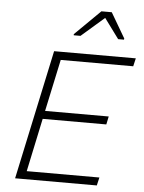

<svg xmlns="http://www.w3.org/2000/svg" viewBox="-61 -968 760 1016"><g transform="rotate(5 319.5 -460.0)"><path d="M58 0 205 -688H639L629 -645H244L185 -369H523L514 -326H176L116 -43H502L492 0ZM301 -781V-787L436 -920H491L569 -787L568 -781H537L459 -887L337 -781Z"/></g></svg>

Font: Saira Thin ExtraLight
Style: Italic
Weight: 250
Italic angle: -12°
Version: Version 1.101